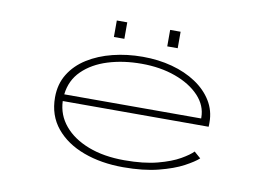

<svg xmlns="http://www.w3.org/2000/svg" viewBox="-73 -772 1246 895"><g transform="rotate(10 550.0 -324.0)"><path d="M559 11Q455 11 371.5 -19.8Q288 -50.5 239 -110Q190 -169.5 190 -255Q190 -317.5 219.5 -365.5Q249 -413.5 300.8 -446Q352.5 -478.5 419.5 -495.2Q486.5 -512 561 -512Q635 -512 700 -494.5Q765 -477 814.2 -444.2Q863.5 -411.5 891.5 -366Q919.5 -320.5 919.5 -264.5Q919.5 -261 919.5 -254.5Q919.5 -248 919 -244H228.5Q231 -178.5 272.8 -128.5Q314.5 -78.5 388 -50.2Q461.5 -22 559 -22Q650.5 -22 715 -39Q779.5 -56 819 -78.8Q858.5 -101.5 875 -119L906 -92Q886 -73.5 840.8 -49.2Q795.5 -25 725 -7Q654.5 11 559 11ZM561 -479Q474.5 -479 402.2 -456.5Q330 -434 283.8 -388.8Q237.5 -343.5 230 -276H878V-280Q878 -337 835.8 -382Q793.5 -427 721.8 -453Q650 -479 561 -479ZM411.5 -657.5H461V-579.5H411.5ZM664 -657.5H713.5V-579.5H664Z"/></g></svg>

Font: Trispace Expanded Thin
Style: Regular
Weight: 100
Width: 7
Designer: Tyler Finck
Foundry: Etcetera Type Company
Version: Version 1.210; ttfautohint (v1.8.3)